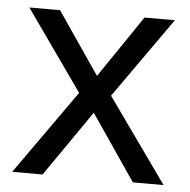

<svg xmlns="http://www.w3.org/2000/svg" viewBox="-44 -580 617 623"><g transform="rotate(5 264.5 -268.0)"><path d="M212 -274 27 -536H127L265 -334L402 -536H501L316 -274L511 0H411L265 -214L117 0H18Z"/></g></svg>

Font: hexkannada15
Style: Book
Weight: 400
Designer: Jelle Bosma - Monotype Design Team
Foundry: Monotype Imaging Inc.
Version: Version 2.003